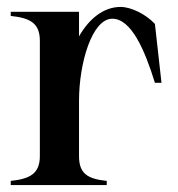

<svg xmlns="http://www.w3.org/2000/svg" viewBox="-20 -534 513 554"><path d="M208 -84V-243C208 -353 246 -480 304 -480C359 -480 398 -389 427 -295H446L427 -465C401 -493 358 -514 328 -514C279 -514 237 -480 208 -429V-500H11V-488C69 -482 95 -466 95 -416V-84C95 -34 68 -18 11 -12V0H288V-12C231 -18 208 -34 208 -84Z"/></svg>

Font: Sprat Condensed Medium
Style: Regular
Weight: 500
Width: 3
Designer: Ethan Nakache
Foundry: Collletttivo
Version: Version 2.000;Glyphs 3.2 (3217)